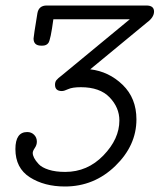

<svg xmlns="http://www.w3.org/2000/svg" viewBox="-20 -451 580 698"><path d="M36 91Q36 29 79 29Q94 29 104 39Q114 49 114 64Q114 76 106.5 87Q99 98 99 105Q99 113 104 123Q109 133 120.5 145.5Q132 158 157 166Q182 174 217 174Q298 174 356 114Q414 54 414 -13Q414 -60 378.5 -97Q343 -134 274 -134Q243 -134 228 -127Q213 -120 205 -120Q180 -120 180 -143Q180 -153 185 -159.5Q190 -166 206 -178L452 -381H174Q164 -306 156 -295Q149 -285 134 -285H130Q102 -285 102 -311Q102 -318 116 -403Q121 -431 150 -431H512Q540 -431 540 -409Q540 -388 514 -369Q311 -201 308 -199Q376 -191 426 -142.5Q476 -94 476 -17Q476 78 399 152.5Q322 227 216 227Q141 227 88.5 193.5Q36 160 36 91Z"/></svg>

Font: CMU Typewriter Text
Style: LightOblique
Weight: 200
Italic angle: -9.46001°
Version: Version 0.7.0